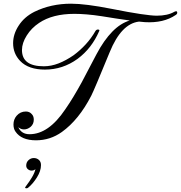

<svg xmlns="http://www.w3.org/2000/svg" viewBox="-20 -717 980 1040"><path d="M175 43Q96 43 64 -4Q53 -19 53 -43Q53 -70 70 -90Q90 -113 120 -113Q140 -113 152 -99Q163 -88 163 -69Q163 -45 146 -30Q129 -16 110 -16Q93 -16 79 -28Q96 10 140 10Q243 10 333 -124Q356 -157 378 -193.5Q400 -230 422 -270Q442 -308 462 -346Q482 -384 502 -422Q584 -577 683 -606Q645 -611 607.5 -617Q570 -623 532 -629Q487 -636 449.5 -639Q412 -642 383 -642Q265 -642 192 -593Q150 -565 125 -525Q99 -484 99 -446Q99 -358 217 -358Q257 -358 297 -373.5Q337 -389 379 -418Q414 -444 444 -476.5Q474 -509 497 -549Q502 -557 510 -557Q522 -557 517 -548Q497 -502 468 -464.5Q439 -427 400 -398Q320 -340 223 -340Q180 -340 146 -351.5Q112 -363 89 -387Q51 -427 51 -483Q51 -532 81 -578Q111 -625 166 -653Q256 -697 365 -697Q404 -697 459 -690Q514 -683 585 -669Q680 -650 741 -641Q802 -632 829 -632Q888 -632 924 -653Q930 -656 934 -656Q940 -656 940 -648Q940 -641 932 -636Q866 -591 765 -597L733 -600Q637 -589 574 -434Q490 -229 474 -198Q407 -68 315 -2Q252 43 175 43ZM123 303Q121 303 118 302Q115 301 116 300Q116 298 120 292Q140 266 154 242Q168 218 172 199Q164 207 151 207Q140 207 131 199.5Q122 192 122 180Q122 162 134.5 150.5Q147 139 163 139Q179 139 190.5 149Q202 159 202 177Q202 209 180 244Q158 279 132 300Q128 303 123 303Z"/></svg>

Font: Carattere
Style: Regular
Weight: 400
Designer: Robert E. Leuschke
Foundry: Robert E. Leuschke
Version: Version 1.010; ttfautohint (v1.8.3)